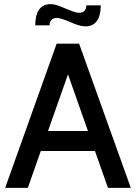

<svg xmlns="http://www.w3.org/2000/svg" viewBox="-20 -912 660 932"><path d="M441 -179H178L115 0H5L255 -700H364L615 0H504ZM407 -276 310 -551 213 -276ZM318 -806Q274 -825 255 -825Q239 -825 230 -815.5Q221 -806 221 -789H151Q151 -839 170 -865.5Q189 -892 225 -892Q241 -892 257.5 -886.5Q274 -881 302 -869Q307 -867 328.5 -858.5Q350 -850 365 -850Q381 -850 390 -859.5Q399 -869 399 -886H469Q469 -836 450 -810Q431 -784 395 -784Q379 -784 361 -789.5Q343 -795 318 -806Z"/></svg>

Font: Cabin Medium
Style: Regular
Weight: 500
Designer: Pablo Impallari
Foundry: Pablo Impallari. http://www.impallari.com Igino Marini. http://www.ikern.com
Version: Version 2.001